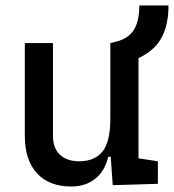

<svg xmlns="http://www.w3.org/2000/svg" viewBox="-20 -676 640 706"><path d="M410.6 -437 386.2 -517.6 405.8 -522.5Q451.2 -533.7 471.7 -565.4Q492.2 -597.2 492.2 -655.8H599.6Q599.6 -565.9 559.3 -515.1Q519 -464.4 430.2 -441.9ZM242.2 9.8Q160.6 9.8 116 -38.8Q71.3 -87.4 71.3 -175.8V-517.6H174.8V-175.8Q174.8 -131.3 200.2 -107.2Q225.6 -83 271.5 -83Q328.1 -83 356.9 -118.9Q385.7 -154.8 385.7 -239.3L412.1 -99.6H377.9Q365.7 -46.9 330.1 -18.6Q294.4 9.8 242.2 9.8ZM394.5 4.9 385.7 -119.1V-210H489.3V-93.8L560.5 -83V0ZM385.7 -146.5V-517.6H489.3V-175.8Z"/></svg>

Font: Cascadia Code PL
Style: Regular
Weight: 400
Monospace: yes
Designer: Aaron Bell
Foundry: Saja Typeworks
Version: Version 2102.003